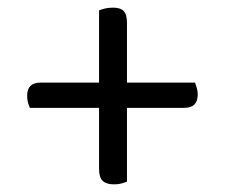

<svg xmlns="http://www.w3.org/2000/svg" viewBox="-20 -548 588 502"><path d="M312 -332H490Q492 -326 494.5 -318Q497 -310 497 -301Q497 -266 462 -266H312V-73Q304 -70 296.5 -68Q289 -66 278 -66Q258 -66 248.5 -75Q239 -84 239 -106V-266H58Q55 -273 53 -280.5Q51 -288 51 -298Q51 -332 86 -332H239V-521Q247 -524 255.5 -526Q264 -528 276 -528Q295 -528 303.5 -519Q312 -510 312 -488Z"/></svg>

Font: Baloo 2 Latin
Style: Regular
Weight: 400
Designer: Sarang Kulkarni and Ek Type
Foundry: Ek Type
Version: Version 1.001